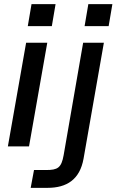

<svg xmlns="http://www.w3.org/2000/svg" viewBox="-20 -706 587 926"><path d="M18 0H120L208 -500H106ZM114 -580H230L248 -686H132ZM128 200H209C302 200 365 160 383 59L481 -500H381L287 42C276 104 258 114 202 114H144ZM388 -580H504L522 -686H406Z"/></svg>

Font: Uncut Sans Medium
Style: Italic
Weight: 500
Italic angle: -10°
Designer: Kasper Nordkvist
Foundry: Uncut Type
Version: Version 1.111;FEAKit 1.0